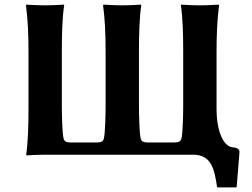

<svg xmlns="http://www.w3.org/2000/svg" viewBox="-20 -668 1089 829"><path d="M814 0C894 0 906 65 917 138L919 141H1000L1002 138L1014 -11C1014 -21 1009 -30 984 -32C950 -35 915 -90 915 -200V-445C915 -520 918 -588 926 -645L924 -648C924 -648 877 -645 843 -645C808 -645 762 -648 762 -648L761 -645C769 -592 771 -520 771 -445V-209C771 -192 770 -92 763 -68C760 -59 753 -53 735 -53H616C598 -53 591 -59 588 -68C581 -92 580 -192 580 -209V-445C580 -520 582 -592 590 -645L589 -648C589 -648 543 -645 508 -645C474 -645 427 -648 427 -648L425 -645C433 -588 436 -520 436 -445V-209C436 -192 435 -92 428 -68C425 -59 418 -53 400 -53H283C265 -53 258 -59 255 -68C248 -92 247 -192 247 -209V-445C247 -520 249 -592 257 -645L256 -648C256 -648 210 -645 175 -645C141 -645 94 -648 94 -648L92 -645C100 -588 103 -520 103 -445V-200C103 -125 101 -54 93 0L94 3C94 3 141 0 176 0Z"/></svg>

Font: Libertinus Sans
Style: Bold
Weight: 700
Designer: Philipp H. Poll, Khaled Hosny
Foundry: Caleb Maclennan
Version: Version 7.050;RELEASE